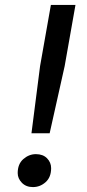

<svg xmlns="http://www.w3.org/2000/svg" viewBox="-20 -749 354 781"><path d="M187 -729H287L243 -480L182 -207H108L143 -480ZM114 12Q86 12 69 -5.5Q52 -23 52 -45Q52 -82 75 -102Q98 -122 126 -122Q155 -122 171.5 -105Q188 -88 188 -65Q188 -28 165.5 -8Q143 12 114 12Z"/></svg>

Font: ABeeZee
Style: Italic
Weight: 400
Italic angle: -10°
Designer: Anja Meiners
Foundry: Anja Meiners
Version: Version 1.003; ttfautohint (v1.8.3)